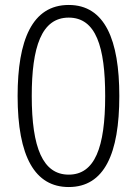

<svg xmlns="http://www.w3.org/2000/svg" viewBox="-20 -745 553 774"><path d="M461 -358C461 -584 403 -725 257 -725C109 -725 51 -582 51 -358C51 -113 121 9 257 9C401 9 461 -126 461 -358ZM108 -358C108 -555 147 -674 257 -674C367 -674 404 -556 404 -358C404 -150 362 -41 257 -41C153 -41 108 -149 108 -358Z"/></svg>

Font: Noto Sans Gujarati UI SemiCondensed Light
Style: Regular
Weight: 300
Width: 4
Designer: Jelle Bosma - Monotype Design Team, Universal Thirst
Foundry: Monotype Imaging Inc.
Version: Version 2.106